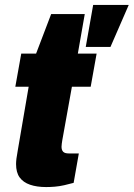

<svg xmlns="http://www.w3.org/2000/svg" viewBox="-20 -745 541 777"><path d="M167 12Q129 12 101.5 2.5Q74 -7 59.5 -27Q45 -47 45 -81Q45 -90 46.5 -103Q48 -116 52 -137L96 -394H42L66 -528H126L187 -688H323L295 -528H371L347 -394H271L232 -177Q231 -170 230 -163.5Q229 -157 229 -151Q229 -138 235.5 -131Q242 -124 259 -124H299L278 -5Q260 0 240 4.5Q220 9 201.5 10.5Q183 12 167 12ZM327 -555 357 -725H501L427 -555Z"/></svg>

Font: Archivo Condensed Black
Style: Italic
Weight: 900
Width: 3
Italic angle: -10°
Designer: Hector Gatti
Foundry: Omnibus-Type
Version: Version 2.001